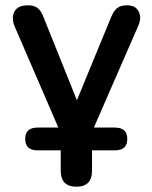

<svg xmlns="http://www.w3.org/2000/svg" viewBox="-20 -516 575 724"><path d="M268 188Q209 188 209 128V51H122Q75 51 75 8Q75 -35 122 -35H200L35 -417Q22 -449 34.5 -472.5Q47 -496 86 -496Q108 -496 121.5 -486Q135 -476 145 -449L270 -138L398 -449Q409 -476 422.5 -486Q436 -496 459 -496Q491 -496 503 -472.5Q515 -449 501 -418L334 -35H413Q460 -35 460 8Q460 51 413 51H327V128Q327 188 268 188Z"/></svg>

Font: Chiron GoRound TC M
Style: Regular
Weight: 500
Designer: Ryoko NISHIZUKA 西塚涼子 (kana, bopomofo & ideographs); Paul D. Hunt (Latin, Greek & Cyrillic); Sandoll Communications 산돌커뮤니
Foundry: Adobe
Version: Version 1.000;hotconv 1.1.1;makeotfexe 2.6.0